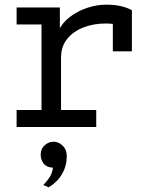

<svg xmlns="http://www.w3.org/2000/svg" viewBox="-20 -543 656 821"><path d="M51 0V-72.5H157.5V-438.5H51V-511H236V-396.5L230 -411Q246 -445.5 278.8 -470.5Q311.5 -495.5 352.2 -509.2Q393 -523 433.5 -523Q472.5 -523 500 -516Q527.5 -509 544 -499V-323.5H462.5V-475L487.5 -436Q475 -439.5 460.8 -441Q446.5 -442.5 431 -442.5Q380.5 -442.5 337 -425.8Q293.5 -409 267.2 -376.5Q241 -344 241 -297V-72.5H391.5V0ZM188 258 165 248Q172.5 241.5 187.5 221.8Q202.5 202 206.5 174Q179.5 173 166.8 156.5Q154 140 154 118.5Q154 93.5 171 78.2Q188 63 209 63Q230.5 63 248 79.8Q265.5 96.5 265.5 125Q265.5 166 245.5 200.8Q225.5 235.5 188 258Z"/></svg>

Font: Overpass Mono Light
Style: Regular
Weight: 400
Monospace: yes
Version: Version 4.000